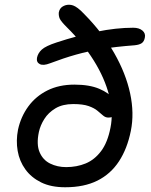

<svg xmlns="http://www.w3.org/2000/svg" viewBox="-20 -780 639 810"><path d="M255 10Q195 10 153.5 -10.5Q112 -31 87 -65.5Q62 -100 54.5 -143.5Q47 -187 56 -233Q68 -288 99.5 -331Q131 -374 180 -398.5Q229 -423 294 -423Q357 -423 398.5 -405.5Q440 -388 458 -363Q476 -338 471 -314Q468 -300 461 -292Q454 -284 437 -284Q425 -284 415 -292.5Q405 -301 391.5 -312.5Q378 -324 354 -332.5Q330 -341 289 -341Q244 -341 214 -323Q184 -305 167 -278Q150 -251 144 -223Q133 -171 147 -138Q161 -105 191.5 -90Q222 -75 259 -75Q304 -75 341.5 -90.5Q379 -106 406.5 -142.5Q434 -179 446 -241Q459 -304 440.5 -377Q422 -450 376 -524Q330 -598 262 -665Q237 -690 232 -701.5Q227 -713 228 -727Q231 -744 243.5 -752Q256 -760 271 -760Q280 -760 288.5 -757Q297 -754 308.5 -745.5Q320 -737 335 -721Q413 -642 462 -556Q511 -470 529 -386Q547 -302 532 -228Q517 -153 482 -99.5Q447 -46 391 -18Q335 10 255 10ZM191 -513Q163 -502 148 -509.5Q133 -517 136 -536Q140 -556 156.5 -571Q173 -586 219 -601Q304 -629 387 -646Q470 -663 542 -663Q567 -663 581 -651Q595 -639 591 -621Q588 -605 578 -598Q568 -591 548 -589Q469 -583 410.5 -573.5Q352 -564 300.5 -549.5Q249 -535 191 -513Z"/></svg>

Font: Shantell Sans
Style: Italic
Weight: 400
Italic angle: -11°
Designer: Stephen Nixon, Anya Danilova, Shantell Martin
Foundry: Arrow Type
Version: Version 1.011;[c5ecc13dd]